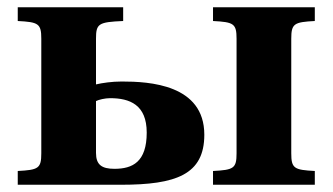

<svg xmlns="http://www.w3.org/2000/svg" viewBox="-20 -510 918 530"><path d="M568 0H849V-38C792 -41 784 -45 784 -87V-403C784 -445 792 -449 849 -452V-490H568V-452C625 -449 633 -445 633 -403V-87C633 -45 625 -41 568 -38ZM29 0H314C466 0 544 -28 544 -138C544 -277 392 -285 316 -285C289 -285 262 -281 245 -277V-403C245 -445 252 -449 320 -452V-490H29V-452C86 -449 94 -445 94 -403V-87C94 -45 86 -41 29 -38ZM245 -88V-231C253 -235 270 -239 284 -239C338 -239 385 -221 385 -144C385 -63 346 -44 296 -44C261 -44 245 -55 245 -88Z"/></svg>

Font: Heuristica
Style: Bold
Weight: 700
Version: Version 1.0.1